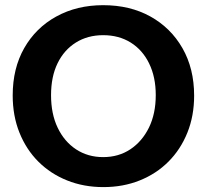

<svg xmlns="http://www.w3.org/2000/svg" viewBox="-20 -727 815 756"><path d="M201.7 -662.1C147.8 -632.4 105.7 -590.9 75.4 -537.7C45.1 -484.5 30 -422.4 30 -351.4C30 -297.8 38.8 -248.9 56.6 -204.7C74.4 -160.5 99.1 -122.4 131.1 -90.5C163.1 -58.6 200.8 -33.9 244.4 -16.5C288 1 335.5 9.7 387.2 9.7C438.8 9.7 486.4 1 530 -16.5C573.6 -33.9 611.3 -58.6 643.2 -90.5C675.1 -122.4 700 -160.5 717.8 -204.7C735.6 -248.9 744.4 -297.5 744.4 -350.4C744.4 -421.4 729.1 -483.7 698.5 -537.2C667.8 -590.8 625.7 -632.4 572.1 -662.1C518.6 -691.8 456.6 -706.6 386.3 -706.6C317.2 -706.6 255.8 -691.8 201.9 -662.1ZM567.1 -477.2C584.6 -441.7 593.3 -400.1 593.3 -352.3C593.3 -303.9 584.4 -261.5 566.7 -225C548.8 -188.6 524.5 -160 493.6 -139.4C462.6 -118.7 426.8 -108.4 386.1 -108.4C346.1 -108.4 310.5 -118.6 279.6 -138.9C248.8 -159.2 224.5 -187.6 207.1 -224.1C189.6 -260.5 181 -303.3 181 -352.3C181 -400.7 189.5 -442.5 206.6 -477.7C223.7 -512.9 247.8 -540.1 278.8 -559.5C309.7 -578.8 345.6 -588.5 386.2 -588.5C427.5 -588.5 463.6 -578.8 494.6 -559.5C525.6 -540.1 549.9 -512.7 567.2 -477.2Z"/></svg>

Font: Diatome
Style: Bold
Weight: 700
Designer: 15.100.17
Foundry: 15.100.17
Version: Version 1.004;Fontself Maker 3.5.8